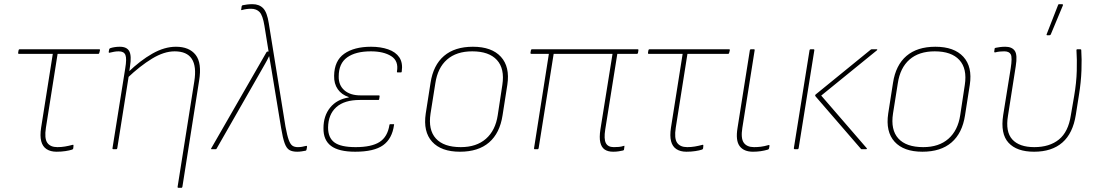

<svg xmlns="http://www.w3.org/2000/svg" viewBox="-20 -715 5267 920"><path d="M251 12Q222 12 203 -0.5Q184 -13 177.5 -38.5Q171 -64 177 -103L233 -457H70Q66 -457 67 -463L69 -474Q70 -479 74 -479H455Q460 -479 459 -474L456 -462Q455 -457 451 -457H256L200 -103Q192 -52 206.5 -31Q221 -10 255 -10Q274 -10 291.5 -13Q309 -16 328 -21Q333 -23 332 -15L331 -4Q330 1 325 2Q313 6 293.5 9Q274 12 251 12Z M836 185Q830 185 831 180L911 -325Q934 -469 817 -469Q766 -469 708.5 -434Q651 -399 590 -341L594 -369Q652 -425 710 -458Q768 -491 823 -491Q887 -491 917.5 -452Q948 -413 934 -328L854 180Q853 185 849 185ZM524 0Q518 0 519 -5L580 -387Q588 -434 581 -451.5Q574 -469 549 -469Q537 -469 526.5 -467Q516 -465 508 -463Q500 -460 501 -467L503 -478Q504 -481 505 -482Q506 -483 508 -484Q516 -487 528.5 -489Q541 -491 554 -491Q588 -491 599.5 -469.5Q611 -448 603 -397L599 -369L598 -358L542 -5Q541 0 537 0Z M1404 12Q1381 12 1367 4Q1353 -4 1344 -28.5Q1335 -53 1327 -102L1281 -381Q1279 -396 1275.5 -413Q1272 -430 1270 -445H1269Q1261 -428 1251.5 -411.5Q1242 -395 1233 -379L1018 -3Q1017 0 1013 0H994Q992 0 991.5 -1.5Q991 -3 992 -4L1257 -465Q1259 -468 1262 -468H1267L1247 -592Q1239 -641 1224 -657Q1209 -673 1183 -673Q1171 -673 1160.5 -671.5Q1150 -670 1140 -667Q1134 -665 1136 -671L1138 -685Q1139 -689 1143 -690Q1152 -692 1164.5 -693.5Q1177 -695 1190 -695Q1222 -695 1241 -675.5Q1260 -656 1268 -603L1348 -108Q1356 -65 1363.5 -44.5Q1371 -24 1381 -17Q1391 -10 1407 -10Q1418 -10 1426.5 -11.5Q1435 -13 1447 -16Q1452 -17 1451 -10L1449 1Q1448 6 1445 7Q1435 9 1424.5 10.5Q1414 12 1404 12Z M1682 12Q1603 12 1566 -16Q1529 -44 1530 -101Q1530 -160 1562 -199.5Q1594 -239 1651 -248V-250Q1617 -261 1598.5 -287.5Q1580 -314 1581 -352Q1582 -424 1629.5 -457.5Q1677 -491 1758 -491Q1804 -491 1840 -478.5Q1876 -466 1893.5 -440Q1911 -414 1905 -372Q1905 -368 1901 -368H1885Q1881 -368 1882 -372Q1891 -423 1854.5 -446Q1818 -469 1757 -469Q1684 -469 1643.5 -440Q1603 -411 1603 -349Q1602 -307 1630 -282.5Q1658 -258 1707 -258H1796Q1799 -258 1799 -254L1797 -240Q1797 -236 1793 -236H1704Q1630 -236 1591.5 -201.5Q1553 -167 1552 -104Q1552 -55 1582.5 -32.5Q1613 -10 1684 -10Q1760 -10 1798.5 -34.5Q1837 -59 1846 -116Q1846 -120 1850 -120H1866Q1870 -120 1868 -116Q1859 -50 1815.5 -19Q1772 12 1682 12Z M2184 12Q2094 12 2050.5 -36Q2007 -84 2020 -171L2043 -318Q2056 -403 2107.5 -447Q2159 -491 2246 -491Q2336 -491 2380 -443Q2424 -395 2411 -309L2388 -162Q2375 -77 2323.5 -32.5Q2272 12 2184 12ZM2188 -10Q2263 -10 2308.5 -50Q2354 -90 2365 -163L2387 -308Q2399 -386 2361 -427.5Q2323 -469 2243 -469Q2167 -469 2122 -429.5Q2077 -390 2066 -316L2043 -171Q2031 -93 2068.5 -51.5Q2106 -10 2188 -10Z M2918 12Q2893 12 2877.5 1.5Q2862 -9 2856.5 -32.5Q2851 -56 2857 -95L2915 -457H2633L2561 -5Q2560 0 2556 0H2542Q2538 0 2539 -5L2610 -457H2526Q2521 -457 2522 -463L2524 -474Q2525 -479 2530 -479H3035Q3040 -479 3039 -474L3037 -461Q3036 -457 3032 -457H2938L2880 -94Q2873 -49 2883 -29.5Q2893 -10 2921 -10Q2934 -10 2945.5 -11Q2957 -12 2969 -16Q2973 -18 2972 -13L2970 2Q2970 4 2966 6Q2957 8 2945 10Q2933 12 2918 12Z M3269 12Q3240 12 3221 -0.5Q3202 -13 3195.5 -38.5Q3189 -64 3195 -103L3251 -457H3088Q3084 -457 3085 -463L3087 -474Q3088 -479 3092 -479H3473Q3478 -479 3477 -474L3474 -462Q3473 -457 3469 -457H3274L3218 -103Q3210 -52 3224.5 -31Q3239 -10 3273 -10Q3292 -10 3309.5 -13Q3327 -16 3346 -21Q3351 -23 3350 -15L3349 -4Q3348 1 3343 2Q3331 6 3311.5 9Q3292 12 3269 12Z M3588 12Q3544 12 3524 -15Q3504 -42 3514 -102L3573 -474Q3574 -479 3579 -479H3592Q3597 -479 3596 -474L3537 -102Q3529 -52 3544 -31Q3559 -10 3593 -10Q3610 -10 3626 -12Q3642 -14 3663 -20Q3668 -21 3667 -15L3665 -4Q3664 1 3659 2Q3642 7 3624.5 9.5Q3607 12 3588 12Z M4109 0Q4106 0 4105 -2L3888 -253Q3884 -258 3888 -262L4152 -477Q4154 -479 4158 -479H4181Q4183 -479 4183.5 -477.5Q4184 -476 4182 -474L3915 -257L4133 -5Q4135 -3 4133.5 -1.5Q4132 0 4130 0ZM3789 0Q3783 0 3784 -6L3859 -474Q3860 -479 3865 -479H3877Q3883 -479 3882 -474L3807 -6Q3806 0 3801 0Z M4400 12Q4310 12 4266.5 -36Q4223 -84 4236 -171L4259 -318Q4272 -403 4323.5 -447Q4375 -491 4462 -491Q4552 -491 4596 -443Q4640 -395 4627 -309L4604 -162Q4591 -77 4539.5 -32.5Q4488 12 4400 12ZM4404 -10Q4479 -10 4524.5 -50Q4570 -90 4581 -163L4603 -308Q4615 -386 4577 -427.5Q4539 -469 4459 -469Q4383 -469 4338 -429.5Q4293 -390 4282 -316L4259 -171Q4247 -93 4284.5 -51.5Q4322 -10 4404 -10Z M4935 12Q4852 12 4812.5 -31Q4773 -74 4787 -164L4823 -388Q4831 -439 4823.5 -454Q4816 -469 4792 -469Q4782 -469 4771 -468Q4760 -467 4749 -464Q4744 -463 4744 -468L4746 -482Q4746 -484 4747.5 -484.5Q4749 -485 4751 -486Q4759 -488 4772 -489.5Q4785 -491 4797 -491Q4829 -491 4842.5 -471.5Q4856 -452 4847 -397L4810 -161Q4797 -84 4830.5 -47Q4864 -10 4936 -10Q5009 -10 5054 -46.5Q5099 -83 5111 -162L5127 -255Q5138 -319 5139.5 -375.5Q5141 -432 5138 -475Q5138 -479 5142 -479H5156Q5161 -479 5161 -475Q5164 -434 5162 -378Q5160 -322 5150 -260L5135 -165Q5121 -76 5070.5 -32Q5020 12 4935 12ZM4998 -546Q4996 -546 4995 -547.5Q4994 -549 4996 -553L5050 -691Q5051 -694 5052.5 -694.5Q5054 -695 5056 -695H5069Q5072 -695 5073 -693Q5074 -691 5073 -689L5015 -550Q5013 -546 5008 -546Z"/></svg>

Font: Sofia Sans Thin
Style: Italic
Weight: 250
Italic angle: -9°
Version: Version 4.100-B